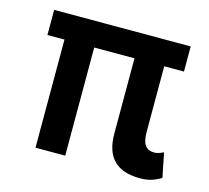

<svg xmlns="http://www.w3.org/2000/svg" viewBox="-79 -585 746 686"><g transform="rotate(15 293.5 -242.0)"><path d="M363 -121V-400H214V0H104V-400H41V-493H546V-400H473V-157Q473 -123 484 -108Q495 -93 518 -93Q532 -93 552 -103L570 -13Q550 -1 532.5 4Q515 9 492 9Q363 9 363 -121Z"/></g></svg>

Font: Hanken Grotesk SemiBold
Style: Regular
Weight: 600
Designer: Alfredo Marco Pradil
Foundry: Hanken Design Co.
Version: Version 3.014